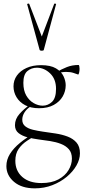

<svg xmlns="http://www.w3.org/2000/svg" viewBox="-20 -750 468 1052"><path d="M171 282Q99 282 57 246.5Q15 211 15 160Q15 125 34.5 93.5Q54 62 90 32.5Q126 3 175 -25L185 -14Q156 3 128 21.5Q100 40 82 66Q64 92 64 131Q64 186 102 219.5Q140 253 207 253Q263 253 300 233Q337 213 355.5 182Q374 151 374 119Q374 87 357.5 68Q341 49 314 38.5Q287 28 255 23Q223 18 191 14Q161 10 131.5 2.5Q102 -5 82 -20.5Q62 -36 62 -64Q62 -98 87 -126Q112 -154 140 -173L147 -166Q127 -154 114.5 -134.5Q102 -115 102 -94Q102 -71 118.5 -58Q135 -45 160.5 -39Q186 -33 213 -29Q249 -24 285 -18.5Q321 -13 351 -1.5Q381 10 399.5 31.5Q418 53 418 90Q418 123 399 156.5Q380 190 346 218.5Q312 247 267 264.5Q222 282 171 282ZM194 -157Q149 -157 118 -173.5Q87 -190 70.5 -217.5Q54 -245 54 -277Q54 -310 72.5 -336Q91 -362 125 -377.5Q159 -393 205 -393Q257 -393 286.5 -375.5Q316 -358 328 -332.5Q340 -307 340 -283Q340 -250 323.5 -221.5Q307 -193 274.5 -175Q242 -157 194 -157ZM214 -171Q243 -171 265 -192Q287 -213 287 -263Q287 -317 254.5 -348Q222 -379 182 -379Q152 -379 130 -360.5Q108 -342 108 -296Q108 -254 124 -226.5Q140 -199 164.5 -185Q189 -171 214 -171ZM287 -319V-353Q317 -371 346.5 -382.5Q376 -394 411 -394Q413 -394 414.5 -387Q416 -380 416 -373Q416 -363 413.5 -351.5Q411 -340 407 -342Q399 -345 382.5 -350.5Q366 -356 343 -356Q330 -356 318.5 -354Q307 -352 296 -349ZM129 -726Q128 -729 133.5 -730Q139 -731 140 -729L209 -550L277 -729Q278 -731 283.5 -730Q289 -729 287 -726L220 -477Q219 -472 209 -472Q199 -472 197 -477Z"/></svg>

Font: Cormorant Light Light
Style: Regular
Weight: 300
Version: Version 4.000